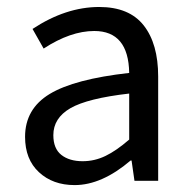

<svg xmlns="http://www.w3.org/2000/svg" viewBox="-20 -518 544 550"><path d="M193.8 12.2Q131.3 12.2 91.6 -24.7Q51.8 -61.5 51.8 -126Q51.8 -206.1 122.3 -248.8Q192.9 -291.5 350.1 -309.1Q348.1 -429.2 250 -429.2Q182.1 -429.2 105 -378.9L73.2 -435.1Q168.5 -498 264.2 -498Q350.1 -498 391.6 -445.3Q433.1 -392.6 433.1 -298.8V0H365.2L356.9 -58.1H354Q271.5 12.2 193.8 12.2ZM216.8 -56.2Q251 -56.2 282.2 -71.3Q313.5 -86.4 350.1 -118.2V-250Q230.5 -236.3 181.6 -208Q132.8 -179.7 132.8 -130.9Q132.8 -92.3 155.8 -74.2Q178.7 -56.2 216.8 -56.2Z"/></svg>

Font: Source Sans Pro
Style: Regular
Weight: 400
Designer: Paul D. Hunt
Foundry: Adobe Systems Incorporated
Version: Version 3.006;hotconv 1.0.111;makeotfexe 2.5.65597